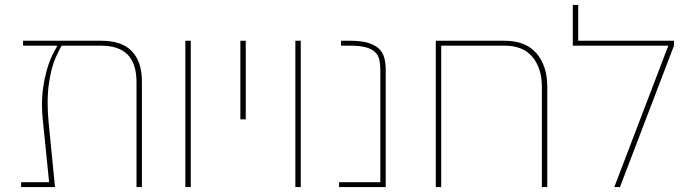

<svg xmlns="http://www.w3.org/2000/svg" viewBox="-20 -762 2798 782"><path d="M66 -20H180L154 -277Q151 -307 151 -334Q151 -376 156.5 -410.5Q162 -445 169.5 -472.5Q177 -500 185 -519Q193 -538 199 -549L212 -573V-576H74V-596H393Q476 -596 517 -553.5Q558 -511 558 -430V0H536V-426Q536 -504 499.5 -540Q463 -576 392 -576H231L222 -559Q215 -546 206.5 -527Q198 -508 191 -481.5Q184 -455 179 -420Q174 -385 174 -341Q174 -323 175 -304Q176 -285 178 -264L204 0H66Z M735 -596H757V0H735Z M959 -596H981V-276H959Z M1183 -596H1205V0H1183Z M1361 -20H1529V-478Q1529 -501 1525 -519Q1521 -537 1507.5 -550Q1494 -563 1469.5 -569.5Q1445 -576 1405 -576H1369V-596H1408Q1451 -596 1479 -587.5Q1507 -579 1523 -564Q1539 -549 1545 -527Q1551 -505 1551 -478V0H1361Z M1755 -596H2035Q2121 -596 2165 -545Q2209 -494 2209 -408V0H2187V-409Q2187 -483 2149 -529.5Q2111 -576 2035 -576H1777V0H1755Z M2702 -576H2313V-742H2335V-596H2725V-576L2505 0H2482Z"/></svg>

Font: IBM Plex Sans Hebrew Thin
Style: Regular
Weight: 100
Designer: Mike Abbink, Paul van der Laan, Pieter van Rosmalen, Yanek Iontef
Foundry: Bold Monday
Version: Version 1.2